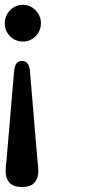

<svg xmlns="http://www.w3.org/2000/svg" viewBox="-114 -605 383 788"><path d="M-23.8 162.5Q-59.3 162.5 -75.1 144.6Q-91 126.7 -91 97.4Q-91 89.8 -90.1 77.7Q-89.3 65.6 -87.4 54.3L-55.9 -316.6Q-53 -336.9 -45.5 -345.8Q-38 -354.8 -24.1 -354.8Q-10.1 -354.8 -2.3 -346Q5.5 -337.2 8.6 -317.2L39.8 54.3Q41.5 65.6 42.5 77.7Q43.4 89.8 43.4 97.4Q43.4 126.7 27.4 144.6Q11.4 162.5 -23.8 162.5ZM-20.1 -585.4Q0.3 -585.4 17.1 -574.9Q33.9 -564.5 44 -547.3Q54 -530.1 54 -509.9Q54 -488.7 44 -471.6Q33.9 -454.6 17.1 -444.5Q0.3 -434.5 -20.1 -434.5Q-41.2 -434.5 -58 -444.5Q-74.8 -454.6 -84.5 -471.6Q-94.3 -488.7 -94.3 -509.9Q-94.3 -530.1 -84.5 -547.3Q-74.8 -564.5 -58 -574.9Q-41.2 -585.4 -20.1 -585.4Z"/></svg>

Font: Fraunces SuperSoft 9pt
Style: Regular
Weight: 900
Version: Version 1.000;[b76b70a41]